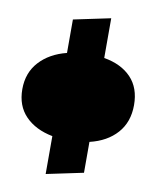

<svg xmlns="http://www.w3.org/2000/svg" viewBox="-94 -736 835 1023"><g transform="rotate(10 323.0 -224.0)"><path d="M424 6V173L224 215V10Q131 -8 77 -63.5Q23 -119 23 -209Q23 -298 77.5 -357.5Q132 -417 224 -440V-621L424 -663V-448Q518 -432 571 -376.5Q624 -321 624 -228Q624 -136 570.5 -76Q517 -16 424 6Z"/></g></svg>

Font: Ysabeau Black
Style: Regular
Weight: 900
Designer: Christian Thalmann (Catharsis Fonts)
Version: Version 0.003